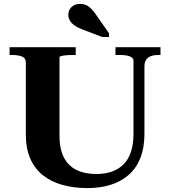

<svg xmlns="http://www.w3.org/2000/svg" viewBox="-20 -951 870 981"><path d="M284 -256Q284 -204 297.5 -167Q311 -130 335.5 -107Q360 -84 395 -73Q430 -62 473 -62Q516 -62 551 -74Q586 -86 611 -111Q636 -136 649 -175Q662 -214 662 -268V-641Q662 -649 656.5 -654.5Q651 -660 641.5 -663.5Q632 -667 619.5 -668.5Q607 -670 592 -670H570V-710H800V-670H785Q767 -670 751.5 -664.5Q736 -659 727 -646Q718 -633 718 -611V-268Q718 -196 697 -143.5Q676 -91 637 -57Q598 -23 544.5 -6.5Q491 10 427 10Q357 10 299.5 -6Q242 -22 200 -55Q158 -88 135 -140Q112 -192 112 -263V-630Q112 -655 91.5 -662.5Q71 -670 43 -670H29V-710H367V-670H353Q342 -670 329.5 -669.5Q317 -669 307 -667.5Q297 -666 290.5 -664Q284 -662 284 -658ZM474 -871Q461 -891 448 -904.5Q435 -918 421 -924.5Q407 -931 388 -931Q362 -931 345.5 -915Q329 -899 329 -876Q329 -859 337.5 -845Q346 -831 363 -819.5Q380 -808 405 -799L502 -762H537V-781Z"/></svg>

Font: Roboto Serif 120pt Expanded SemiBold
Style: Regular
Weight: 600
Width: 7
Designer: Greg Gazdowicz
Foundry: Commercial Type
Version: Version 1.008